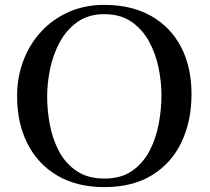

<svg xmlns="http://www.w3.org/2000/svg" viewBox="-20 -762 860 786"><path d="M641 -372Q641 -427 629 -485Q617 -543 590 -592.5Q563 -642 518 -673Q473 -704 407 -704Q342 -704 297 -672Q252 -640 224.5 -589Q197 -538 185 -479.5Q173 -421 173 -367Q173 -311 184 -252Q195 -193 221.5 -143Q248 -93 293.5 -62Q339 -31 407 -31Q476 -31 521 -62.5Q566 -94 592.5 -145Q619 -196 630 -256Q641 -316 641 -372ZM764 -377Q764 -266 723 -180Q682 -94 602.5 -45Q523 4 407 4Q295 4 215 -43Q135 -90 92.5 -174Q50 -258 50 -368Q50 -446 75.5 -513.5Q101 -581 148.5 -632.5Q196 -684 261.5 -713Q327 -742 407 -742Q519 -742 599 -696.5Q679 -651 721.5 -569Q764 -487 764 -377Z"/></svg>

Font: Kaisei HarunoUmi Medium
Style: Regular
Weight: 500
Designer: Font-Kai, 金井和夫
Foundry: KAZUO KANAI
Version: Version 5.003